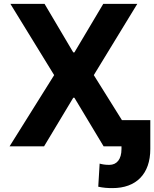

<svg xmlns="http://www.w3.org/2000/svg" viewBox="-20 -747 787 980"><path d="M207.4 -727.3H33L256.4 -363.6L28.8 0H204.9L354 -248.2H359.7L508.9 0H600.1V13.5C600.1 66.1 576.3 94.5 538 94.5C518.5 94.5 503.2 92.3 488.6 88.1L481.5 206C507.5 211.6 528.4 213.1 554.3 213.1C675.1 213.1 747.2 141 747.2 13.5V-133.9H602.3L458.8 -363.6L680.8 -727.3H507.1L359.7 -479.4H354Z"/></svg>

Font: Magic Ui Pro
Style: Bold
Weight: 700
Designer: Stefan Endress, Andreas Faust
Version: Version 1.000;FEAKit 1.0